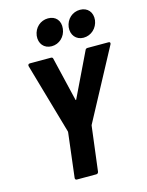

<svg xmlns="http://www.w3.org/2000/svg" viewBox="-134 -999 824 1079"><g transform="rotate(-15 278.5 -459.5)"><path d="M234 -761C278 -761 314 -795 319 -840C325 -886 298 -918 253 -918C209 -918 173 -886 167 -840C162 -795 189 -761 234 -761ZM419 -761C464 -761 500 -795 506 -840C511 -886 483 -918 439 -918C395 -918 359 -886 353 -840C348 -795 376 -761 419 -761ZM176 -1H289C296 -1 301 -6 302 -13L334 -269C334 -271 334 -272 335 -275L555 -686C559 -694 556 -700 548 -700H425C419 -700 413 -697 411 -690L289 -437C288 -433 284 -433 284 -437L224 -690C223 -697 219 -700 212 -700H90C81 -700 77 -694 79 -686L197 -275C197 -272 197 -271 197 -269L166 -13C165 -6 169 -1 176 -1Z"/></g></svg>

Font: Barlow Semi Condensed
Style: Bold Italic
Weight: 700
Width: 4
Italic angle: -7°
Designer: Jeremy Tribby
Foundry: Tribby Type
Version: Version 1.422;hotconv 1.0.109;makeotfexe 2.5.65596